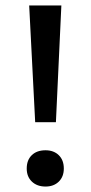

<svg xmlns="http://www.w3.org/2000/svg" viewBox="-20 -678 333 704"><path d="M87 -658H205L185 -230H109ZM78 -60Q78 -91 96.5 -109Q115 -127 147 -127Q177 -127 195.5 -109Q214 -91 214 -60Q214 -30 195.5 -12Q177 6 147 6Q116 6 97 -12Q78 -30 78 -60Z"/></svg>

Font: Ysabeau SC Semibold
Style: Regular
Weight: 600
Designer: Christian Thalmann (Catharsis Fonts)
Version: Version 0.003